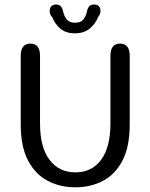

<svg xmlns="http://www.w3.org/2000/svg" viewBox="-20 -810 659 841"><path d="M310 10.5Q243.7 10.5 189.5 -17.7Q135.3 -45.8 103.1 -106.6Q70.8 -167.3 70.8 -265V-565.2Q70.8 -619 113.2 -619Q155.3 -619 155.3 -565.2V-269.8Q155.3 -164.8 197 -109.9Q238.7 -55 310 -55Q382 -55 422.8 -109.9Q463.7 -164.8 463.7 -269.8V-565.2Q463.7 -619 505.8 -619Q548.2 -619 548.2 -565.2V-265Q548.2 -167.3 516.4 -106.6Q484.7 -45.8 430.8 -17.7Q376.8 10.5 310 10.5ZM392.8 -790.3Q405.7 -790.3 412.9 -782.8Q420.2 -775.2 420.2 -762Q420.2 -756.3 417.8 -749.4Q415.3 -742.5 409.7 -735.7Q399 -706.5 373.5 -685.2Q348 -664 307.8 -664Q268.8 -664 244.6 -684.4Q220.3 -704.8 210 -733Q203 -740 200.2 -747.6Q197.5 -755.2 197.5 -761.5Q197.5 -774.7 204.9 -782.5Q212.3 -790.3 224.3 -790.3Q240 -790.3 246.9 -781.8Q253.8 -773.2 256.5 -759.7Q259.8 -742.3 271.2 -726.4Q282.7 -710.5 308.8 -710.5Q335.3 -710.5 346.4 -726.4Q357.5 -742.3 360.7 -759.3Q363.2 -772.8 370.2 -781.6Q377.2 -790.3 392.8 -790.3Z"/></svg>

Font: Sono ExtraLight
Style: Regular
Weight: 200
Designer: Tyler Finck
Foundry: Tyler Finck
Version: Version 2.112